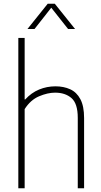

<svg xmlns="http://www.w3.org/2000/svg" viewBox="-20 -1012 544 1032"><path d="M78.5 0V-808H112.5V-477.5H115.5Q148.5 -513.5 190.2 -530.8Q232 -548 278 -548Q322.5 -548 357.2 -532.2Q392 -516.5 412 -479Q432 -441.5 432 -377.5V0H398V-378.5Q398 -455.5 364.2 -484.8Q330.5 -514 276 -514Q236.5 -514 190.2 -494.5Q144 -475 112.5 -425.5V0ZM127.5 -856 236.5 -992H274.5L383.5 -856H346L255.5 -970.5L165.5 -856Z"/></svg>

Font: Encode Sans SemiCondensed SemiCondensed Thin
Style: Regular
Weight: 100
Width: 4
Designer: Multiple Designers
Foundry: Impallari Type
Version: Version 3.000; ttfautohint (v1.8.3) -l 8 -r 50 -G 200 -x 14 